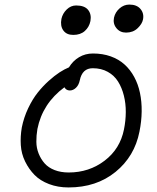

<svg xmlns="http://www.w3.org/2000/svg" viewBox="-20 -863 691 847"><path d="M536.1 -719.2Q509.3 -719.2 493.4 -739Q477.5 -758.8 482.9 -785.2Q488.3 -809.1 507.3 -825.9Q526.4 -842.8 550.8 -842.8Q583.5 -842.8 599.9 -823.2Q616.2 -803.7 610.8 -776.9Q606.9 -757.3 586.9 -738.3Q566.9 -719.2 536.1 -719.2ZM303.2 -709Q273.4 -709 259.3 -728.8Q245.1 -748.5 251 -779.8Q256.3 -803.7 274.4 -821.3Q292.5 -838.9 315.9 -838.9Q353 -838.9 368.7 -819.3Q384.3 -799.8 378.9 -770Q373.5 -743.7 354.2 -726.3Q335 -709 303.2 -709ZM282.2 -36.1Q235.4 -36.1 196.3 -51Q157.2 -65.9 132.3 -91.3Q107.4 -116.7 90.8 -150.6Q74.2 -184.6 71.8 -222.7Q69.3 -260.7 76.2 -300.8Q85 -344.7 104.2 -385.3Q123.5 -425.8 146.2 -454.3Q168.9 -482.9 195.3 -506.6Q221.7 -530.3 243.4 -544.2Q265.1 -558.1 284.2 -565.9Q301.3 -594.2 328.6 -610.6Q356 -627 390.1 -627Q433.1 -627 468.5 -614.3Q503.9 -601.6 529.3 -578.6Q554.7 -555.7 572 -523.7Q589.4 -491.7 597.4 -453.4Q605.5 -415 605 -371.6Q604.5 -328.1 595.2 -282.2Q573.7 -172.9 489.5 -104.5Q405.3 -36.1 282.2 -36.1ZM145 -293.9Q140.1 -265.1 140.4 -237.5Q140.6 -210 150.6 -185.3Q160.6 -160.6 177 -142.1Q193.4 -123.5 220.7 -112.8Q248 -102.1 283.2 -102.1Q373 -102.1 441.4 -154.1Q509.8 -206.1 526.9 -292Q534.7 -330.6 534.9 -368.4Q535.2 -406.2 526.4 -441.4Q517.6 -476.6 500.7 -503.4Q483.9 -530.3 455.3 -546.1Q426.8 -562 389.2 -562Q342.8 -562 332 -508.8Q327.6 -487.8 315.2 -475.8Q302.7 -463.9 288.1 -463.9Q272 -463.9 264.2 -478Q167.5 -406.7 145 -293.9Z"/></svg>

Font: Shantell Sans Irregular
Style: Italic
Weight: 300
Italic angle: -11.31°
Designer: Stephen Nixon, Anya Danilova, Shantell Martin
Foundry: Arrow Type
Version: Version 1.006;[9816181b4]